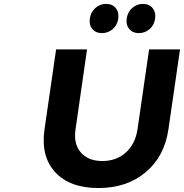

<svg xmlns="http://www.w3.org/2000/svg" viewBox="-20 -952 938 979"><path d="M207 -293 266.1 -700.2H423.8L365.2 -293Q354 -218.3 392.1 -174.6Q430.2 -130.9 502 -130.9Q573.2 -130.9 621.6 -174.3Q669.9 -217.8 681.2 -293L740.2 -700.2H897.9L838.9 -293Q818.8 -154.3 722.7 -73.7Q626.5 6.8 481.9 6.8Q335.9 6.8 261.5 -74Q187 -154.8 207 -293ZM438 -856.9Q442.4 -889.6 465.8 -910.9Q489.3 -932.1 521 -932.1Q552.7 -932.1 570.1 -910.9Q587.4 -889.6 583 -856.9Q578.6 -824.7 555.2 -804Q531.7 -783.2 500 -783.2Q468.3 -783.2 450.9 -804Q433.6 -824.7 438 -856.9ZM626 -856.9Q630.4 -889.6 653.8 -910.9Q677.2 -932.1 709 -932.1Q740.7 -932.1 758.1 -910.9Q775.4 -889.6 771 -856.9Q766.6 -824.7 743.2 -804Q719.7 -783.2 688 -783.2Q656.2 -783.2 638.9 -804Q621.6 -824.7 626 -856.9Z"/></svg>

Font: Trueno SemiBold
Style: Italic
Weight: 600
Designer: Julieta Ulanovsky
Foundry: Julieta Ulanovsky
Version: Version 3.001b | FøM Fix